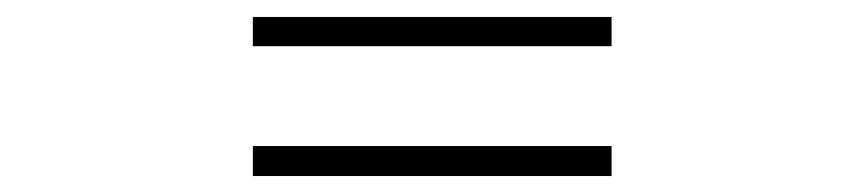

<svg xmlns="http://www.w3.org/2000/svg" viewBox="-20 -496 1040 231"><path d="M284.2 -440.4V-475.6H715.8V-440.4ZM284.2 -284.2V-320.3H715.8V-284.2Z"/></svg>

Font: Nasu
Style: Regular
Weight: 400
Designer: Ryoko NISHIZUKA (kana &amp; ideographs); Paul D. Hunt (Latin, Greek &amp; Cyrillic); Wenlong ZHANG (bopomofo); Sandoll C
Version: Version 2014.1215